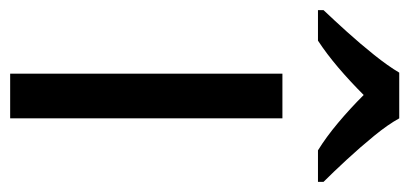

<svg xmlns="http://www.w3.org/2000/svg" viewBox="-274 -572 806 378"><g transform="rotate(90 129.0 -383.0)"><path d="M173 0H85V-536H173ZM173 -766Q185 -744 207.5 -716.5Q230 -689 254.5 -662.5Q279 -636 298 -617V-606H236Q210 -622 182 -645.5Q154 -669 127 -696Q100 -669 73 -646Q46 -623 20 -606H-40V-617Q-21 -637 2.5 -663Q26 -689 48 -716.5Q70 -744 83 -766Z"/></g></svg>

Font: Noto Sans Tai Tham
Style: Regular
Weight: 400
Designer: Monotype Design Team 2013. Revised by David WIlliams 2020
Foundry: Monotype Imaging Inc.
Version: Version 2.002